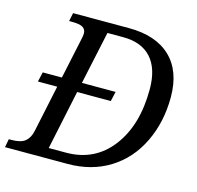

<svg xmlns="http://www.w3.org/2000/svg" viewBox="-125 -823 954 932"><g transform="rotate(15 352.0 -357.0)"><path d="M-13.2 -42H0Q47.4 -42 69.1 -60.1Q90.8 -78.1 98.1 -113.8L147.9 -349.1H50.8L62 -397.9H158.2L202.1 -604Q203.6 -610.8 204.8 -618.4Q206.1 -626 206.1 -631.8Q206.1 -652.3 190.2 -662.1Q174.3 -671.9 133.8 -671.9H121.1L129.9 -713.9H410.2Q546.4 -713.9 620.1 -643.6Q693.8 -573.2 693.8 -441.9Q693.8 -317.4 644.5 -215.1Q595.2 -112.8 504.4 -56.4Q413.6 0 293.9 0H-21ZM272 -50.8Q415.5 -50.8 500.2 -161.4Q585 -272 585 -453.1Q585 -556.2 536.4 -610.1Q487.8 -664.1 395 -664.1H315.9L258.8 -397.9H428.2L417 -349.1H248L185.1 -50.8Z"/></g></svg>

Font: Droid Serif
Style: Italic
Weight: 400
Italic angle: -12°
Designer: Monotype Design team
Foundry: Monotype Imaging Inc.
Version: Version 1.03